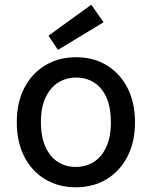

<svg xmlns="http://www.w3.org/2000/svg" viewBox="-20 -780 643 812"><path d="M300 12Q227 12 170 -22.5Q113 -57 82 -119Q51 -181 51 -263Q51 -346 82.5 -407.5Q114 -469 171 -503.5Q228 -538 302 -538Q376 -538 432 -503.5Q488 -469 519.5 -407.5Q551 -346 551 -263Q551 -181 519.5 -119Q488 -57 431.5 -22.5Q375 12 300 12ZM300 -74Q343 -74 376.5 -95Q410 -116 429.5 -158.5Q449 -201 449 -263Q449 -326 430 -368Q411 -410 378 -431Q345 -452 302 -452Q260 -452 226.5 -431Q193 -410 173 -368Q153 -326 153 -263Q153 -201 172.5 -158.5Q192 -116 225 -95Q258 -74 300 -74ZM225 -569 185 -629 366 -760 418 -686Z"/></svg>

Font: DM Sans 9pt Medium
Style: Regular
Weight: 500
Version: Version 4.004;gftools[0.9.30]